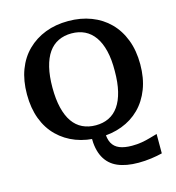

<svg xmlns="http://www.w3.org/2000/svg" viewBox="-135 -842 1088 1187"><g transform="rotate(-15 409.5 -248.5)"><path d="M364 0 452 -10Q452 37 467 65Q482 93 513.5 106Q545 119 593 119Q627 119 656 114Q685 109 710.5 101.5Q736 94 758 88V212Q727 220 686.5 225.5Q646 231 605 231Q526 231 472 207.5Q418 184 390.5 132.5Q363 81 364 0ZM410 17Q329 17 263 -8Q197 -33 148 -81Q99 -129 73 -198Q47 -267 47 -355Q47 -443 73 -512Q99 -581 148 -629Q197 -677 263 -702.5Q329 -728 410 -728Q490 -728 556.5 -702.5Q623 -677 671 -629Q719 -581 745.5 -512Q772 -443 772 -355Q772 -267 745.5 -198Q719 -129 671 -81Q623 -33 556.5 -8Q490 17 410 17ZM410 -61Q457 -61 494 -79Q531 -97 556.5 -133.5Q582 -170 595.5 -225.5Q609 -281 609 -355Q610 -429 596.5 -484.5Q583 -540 557 -576.5Q531 -613 494 -631Q457 -649 410 -649Q363 -649 325.5 -631Q288 -613 262.5 -576.5Q237 -540 223.5 -484.5Q210 -429 210 -355Q210 -281 223.5 -225.5Q237 -170 262.5 -133.5Q288 -97 325.5 -79Q363 -61 410 -61Z"/></g></svg>

Font: Roboto Serif 20pt SemiBold
Style: Regular
Weight: 600
Version: Version 1.008